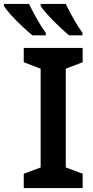

<svg xmlns="http://www.w3.org/2000/svg" viewBox="-86 -958 476 978"><path d="M335 0H35V-73L121 -105V-608L35 -641V-714H335V-641L249 -608V-105L335 -73ZM249 -938Q265 -904 289 -861.5Q313 -819 334 -791V-778H266Q244 -796 214 -824.5Q184 -853 157.5 -882Q131 -911 121 -928V-938ZM62 -938Q78 -904 102 -861.5Q126 -819 147 -791V-778H79Q57 -796 26.5 -824.5Q-4 -853 -30 -882Q-56 -911 -66 -928V-938Z"/></svg>

Font: Noto Sans SemiBold
Style: Regular
Weight: 600
Designer: Monotype Design Team
Foundry: Monotype Imaging Inc.
Version: Version 2.007